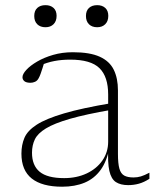

<svg xmlns="http://www.w3.org/2000/svg" viewBox="-20 -696 585 726"><path d="M404.5 -306.5 403 -281Q304.5 -264 244.8 -246.8Q185 -229.5 153.8 -210.5Q122.5 -191.5 111.8 -169Q101 -146.5 101 -118.5Q101 -70.5 130 -46.5Q159 -22.5 222.5 -22.5Q270 -22.5 307.8 -40.2Q345.5 -58 367.2 -89.2Q389 -120.5 389 -160.5V-338.5Q389 -406 356.2 -438.2Q323.5 -470.5 245.5 -470.5Q213 -470.5 185.5 -465.2Q158 -460 128 -447L148.5 -463.5Q144.5 -450.5 140.8 -438.5Q137 -426.5 133.5 -416.8Q130 -407 126 -400Q121 -390.5 112.5 -386.8Q104 -383 95.5 -383Q79.5 -383 72.2 -389Q65 -395 65 -404Q65 -416 79.8 -432Q94.5 -448 120.5 -463.2Q146.5 -478.5 181 -488.5Q215.5 -498.5 255.5 -498.5Q320 -498.5 357.2 -481.5Q394.5 -464.5 410.2 -432.2Q426 -400 426 -354V-114Q426 -77.5 431.5 -58.2Q437 -39 450 -32Q463 -25 485 -25Q499.5 -25 512.8 -29Q526 -33 545 -43V-20Q525 -7 505.5 -1.5Q486 4 464.5 4Q436 4 418.2 -7.5Q400.5 -19 393.5 -49.8Q386.5 -80.5 389.5 -137.5L394 -139.5Q384.5 -86.5 360.5 -53.5Q336.5 -20.5 299.8 -5.2Q263 10 215 10Q139 10 100 -21Q61 -52 61 -115Q61 -148 72.5 -175Q84 -202 118.8 -224.5Q153.5 -247 222 -267.2Q290.5 -287.5 404.5 -306.5ZM152 -593Q132.5 -593 121 -604.2Q109.5 -615.5 109.5 -635.5Q109.5 -655.5 121 -666Q132.5 -676.5 152 -676.5Q171 -676.5 182.5 -666Q194 -655.5 194 -636Q194 -616 182.5 -604.5Q171 -593 152 -593ZM347.5 -593Q328 -593 316.5 -604.2Q305 -615.5 305 -635.5Q305 -655.5 316.5 -666Q328 -676.5 347.5 -676.5Q366.5 -676.5 378 -666Q389.5 -655.5 389.5 -636Q389.5 -616 378 -604.5Q366.5 -593 347.5 -593Z"/></svg>

Font: Newsreader 9pt ExtraLight
Style: Regular
Weight: 250
Designer: Hugues Gentile
Foundry: Production Type
Version: Version 1.003